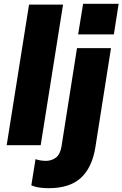

<svg xmlns="http://www.w3.org/2000/svg" viewBox="-20 -760 641 1005"><path d="M15 0 132 -736H310L193 0ZM389 -580 415 -740H601L576 -580ZM235 225Q211 225 188 222Q165 219 144 210L166 73Q191 82 221 82Q249 82 272 65.5Q295 49 302 6L383 -508H561L479 12Q462 117 403.5 171Q345 225 235 225Z"/></svg>

Font: Mulish Black
Style: Italic
Weight: 900
Italic angle: -9°
Designer: Vernon Adams
Foundry: Vernon Adams
Version: Version 3.603; ttfautohint (v1.8.3)